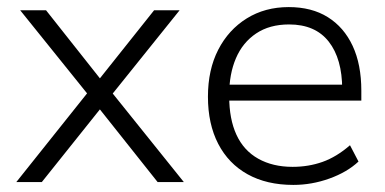

<svg xmlns="http://www.w3.org/2000/svg" viewBox="-20 -514 1088 542"><path d="M26 0 239 -267V-234L37 -485H110L273 -279H251L415 -485H487L287 -236V-264L499 0H425L251 -219H273L98 0Z M808 8Q733 8 679 -22Q625 -52 596 -108Q567 -164 567 -241Q567 -317 596 -373.5Q625 -430 676.5 -462Q728 -494 795 -494Q860 -494 905.5 -465.5Q951 -437 975.5 -384.5Q1000 -332 1000 -258V-230H611V-275H962L946 -262Q946 -348 908 -396.5Q870 -445 796 -445Q741 -445 703 -419.5Q665 -394 646 -349.5Q627 -305 627 -247V-242Q627 -178 647.5 -133.5Q668 -89 709 -66Q750 -43 806 -43Q851 -43 890.5 -57Q930 -71 968 -104L992 -58Q960 -28 910 -10Q860 8 808 8Z"/></svg>

Font: Nunito Sans 12pt Light
Style: Regular
Weight: 300
Designer: Vernon Adams
Foundry: Vernon Adams
Version: Version 3.101;gftools[0.9.27]